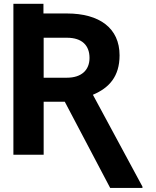

<svg xmlns="http://www.w3.org/2000/svg" viewBox="-20 -797 802 989"><path d="M547.6 171.2H713.8V164.4L458.5 -308.9C542.3 -344.1 595.9 -403.1 595.9 -512.1C595.9 -652.3 492.2 -727.6 324.6 -727.6H203.8V-777.3H49V0H204.9V-273.1H313.6ZM204.9 -396.7V-602.6H324.6C402.7 -602.6 441.1 -562.9 441.1 -498.6C441.1 -437.1 400.9 -396.7 324.6 -396.7Z"/></svg>

Font: Karasuma Gothic
Style: Bold
Weight: 700
Designer: Rasmus Andersson / Ryoko Nishizuka
Foundry: Genbu
Version: Version 1.00